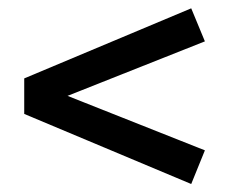

<svg xmlns="http://www.w3.org/2000/svg" viewBox="-20 -560 556 466"><path d="M444.1 -113.4 38.8 -283.5V-369.7L444.1 -539.8L477.3 -459.6L143.9 -327.3L477.3 -195.1Z"/></svg>

Font: Sutasoma
Style: Regular
Weight: 400
Designer: Izhar Fathurrohim, Akbar Rohmanto, Arusyal Khofiqoini
Foundry: Kiwari Kolektiv
Version: Version 1.102